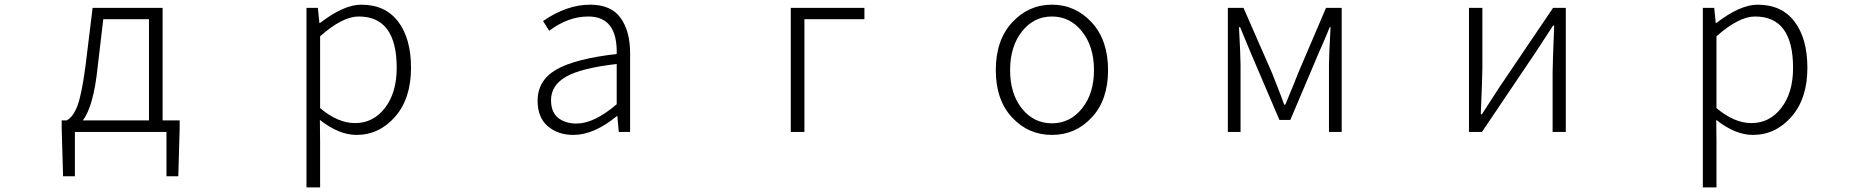

<svg xmlns="http://www.w3.org/2000/svg" viewBox="-20 -567 8040 825"><path d="M423.8 -484.4 399.4 -277.3Q381.8 -109.4 335.9 -49.8H620.1V-484.4ZM678.7 -49.8H752V-14.6L746.1 190.4H695.3V0H301.8V190.4H251L245.1 -14.6V-49.8H266.6Q293.9 -63.5 312.5 -111.8Q331.1 -160.2 347.7 -286.1L377.9 -533.2H678.7Z M1296.9 238.3V-533.2H1345.7L1352.5 -467.8H1354.5Q1457 -546.9 1532.2 -546.9Q1635.7 -546.9 1690.9 -474.1Q1746.1 -401.4 1746.1 -275.4Q1746.1 -143.6 1677.7 -65.4Q1609.4 12.7 1511.7 12.7Q1436.5 12.7 1354.5 -51.8L1355.5 45.9V238.3ZM1505.9 -38.1Q1584 -38.1 1634.3 -103.5Q1684.6 -168.9 1684.6 -275.4Q1684.6 -496.1 1521.5 -496.1Q1451.2 -496.1 1355.5 -411.1V-102.5Q1431.6 -38.1 1505.9 -38.1Z M2444.3 12.7Q2377 12.7 2333.5 -24.9Q2290 -62.5 2290 -133.8Q2290 -221.7 2370.6 -268.1Q2451.2 -314.5 2629.9 -335Q2633.8 -496.1 2507.8 -496.1Q2420.9 -496.1 2339.8 -434.6L2313.5 -476.6Q2415 -546.9 2515.6 -546.9Q2605.5 -546.9 2646.5 -490.2Q2687.5 -433.6 2687.5 -337.9V0H2638.7L2632.8 -68.4H2630.9Q2532.2 12.7 2444.3 12.7ZM2457 -36.1Q2533.2 -36.1 2629.9 -119.1V-292Q2476.6 -274.4 2412.1 -237.3Q2347.7 -200.2 2347.7 -136.7Q2347.7 -85 2378.4 -60.5Q2409.2 -36.1 2457 -36.1Z M3377.9 0V-533.2H3694.3V-484.4H3436.5V0Z M4258.8 -265.6Q4258.8 -394.5 4329.1 -470.7Q4399.4 -546.9 4500 -546.9Q4600.6 -546.9 4670.9 -470.7Q4741.2 -394.5 4741.2 -265.6Q4741.2 -137.7 4671.4 -62.5Q4601.6 12.7 4500 12.7Q4398.4 12.7 4328.6 -62.5Q4258.8 -137.7 4258.8 -265.6ZM4680.7 -265.6Q4680.7 -367.2 4629.4 -431.6Q4578.1 -496.1 4500 -496.1Q4421.9 -496.1 4371.1 -431.6Q4320.3 -367.2 4320.3 -265.6Q4320.3 -164.1 4371.1 -100.6Q4421.9 -37.1 4500 -37.1Q4578.1 -37.1 4629.4 -101.1Q4680.7 -165 4680.7 -265.6Z M5255.9 0V-533.2H5323.2L5446.3 -252Q5453.1 -234.4 5471.2 -188.5Q5489.3 -142.6 5498 -117.2H5502.9Q5552.7 -237.3 5557.6 -252L5677.7 -533.2H5745.1V0H5690.4V-288.1Q5690.4 -327.1 5697.3 -450.2H5693.4Q5684.6 -426.8 5666 -384.3Q5647.5 -341.8 5644.5 -335L5524.4 -51.8H5477.5L5356.4 -335Q5314.5 -435.5 5308.6 -450.2H5303.7Q5310.5 -327.1 5310.5 -288.1V0Z M6292 0V-533.2H6349.6V-276.4Q6349.6 -242.2 6342.8 -76.2H6347.7L6422.9 -192.4L6653.3 -533.2H6708V0H6651.4V-255.9Q6651.4 -291 6658.2 -457H6653.3Q6599.6 -374 6578.1 -341.8L6347.7 0Z M7296.9 238.3V-533.2H7345.7L7352.5 -467.8H7354.5Q7457 -546.9 7532.2 -546.9Q7635.7 -546.9 7690.9 -474.1Q7746.1 -401.4 7746.1 -275.4Q7746.1 -143.6 7677.7 -65.4Q7609.4 12.7 7511.7 12.7Q7436.5 12.7 7354.5 -51.8L7355.5 45.9V238.3ZM7505.9 -38.1Q7584 -38.1 7634.3 -103.5Q7684.6 -168.9 7684.6 -275.4Q7684.6 -496.1 7521.5 -496.1Q7451.2 -496.1 7355.5 -411.1V-102.5Q7431.6 -38.1 7505.9 -38.1Z"/></svg>

Font: Gen Shin Gothic Monospace Light
Style: Regular
Weight: 300
Designer: [Source Han Sans]
Ryoko NISHIZUKA  (kana & ideographs); Paul D. Hunt (Latin, Greek & Cyrillic); Wenlong ZHANG  (bopomofo
Version: Version 1.002.20150607